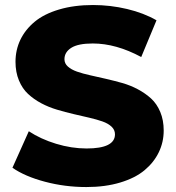

<svg xmlns="http://www.w3.org/2000/svg" viewBox="-20 -734 702 768"><path d="M325.2 14.2Q239.7 14.2 159.7 -7.1Q79.6 -28.3 29.8 -63L95.2 -209Q142.6 -177.7 204.3 -158.9Q266.1 -140.1 326.2 -140.1Q439.9 -140.1 439.9 -196.8Q439.9 -214.4 426.3 -227.3Q412.6 -240.2 389.6 -248.3Q366.7 -256.3 336.9 -263.2Q307.1 -270 273.9 -277.8Q240.7 -285.6 207.8 -295.4Q174.8 -305.2 145 -321Q115.2 -336.9 92.3 -358.2Q69.3 -379.4 55.7 -412.4Q42 -445.3 42 -486.8Q42 -534.2 61.5 -575Q81.1 -615.7 118.7 -647Q156.2 -678.2 216.3 -696Q276.4 -713.9 352.1 -713.9Q421.4 -713.9 488.3 -698Q555.2 -682.1 606 -652.8L544.9 -505.9Q444.3 -560.1 351.1 -560.1Q292.5 -560.1 265.1 -542.7Q237.8 -525.4 237.8 -497.1Q237.8 -480 251.5 -467.8Q265.1 -455.6 288.1 -447.5Q311 -439.5 340.8 -432.9Q370.6 -426.3 403.6 -418.7Q436.5 -411.1 469.2 -401.9Q502 -392.6 531.7 -376.7Q561.5 -360.8 584.5 -339.8Q607.4 -318.8 621.1 -286.1Q634.8 -253.4 634.8 -211.9Q634.8 -165.5 615.2 -125Q595.7 -84.5 558.3 -53.2Q521 -22 460.9 -3.9Q400.9 14.2 325.2 14.2Z"/></svg>

Font: Montserrat ExtraBold
Style: Regular
Weight: 800
Designer: Julieta Ulanovsky
Foundry: Julieta Ulanovsky
Version: Version 9.000